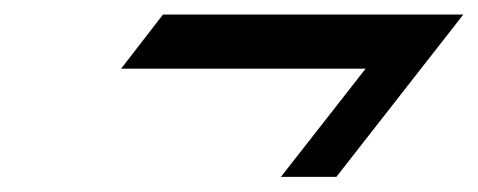

<svg xmlns="http://www.w3.org/2000/svg" viewBox="-20 -425 647 260"><path d="M200.7 -405.3H607.4L435.5 -185.5H360.4L475.1 -332H144Z"/></svg>

Font: Modern Antiqua
Style: Book Oblique
Weight: 400
Italic angle: -12°
Designer: Wojciech Kalinowski "wmk69" (wmk69@o2.pl)
Foundry: Wojciech Kalinowski "wmk69" (wmk69@o2.pl)
Version: Version 3.1.0; 2021-05-28